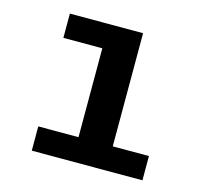

<svg xmlns="http://www.w3.org/2000/svg" viewBox="-84 -638 784 733"><g transform="rotate(15 307.5 -271.5)"><path d="M394.9 -543.1V-95.9H537.9V0H100.5V-95.9H259.5V-447.2H105.6V-543.1Z"/></g></svg>

Font: Fira Code SemiBold
Style: Regular
Weight: 600
Designer: Carrois Corporate, Edenspiekermann AG, Nikita Prokopov
Foundry: Carrois Corporate, Edenspiekermann AG, Nikita Prokopov
Version: Version 6.002